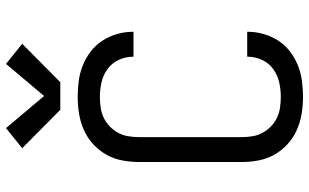

<svg xmlns="http://www.w3.org/2000/svg" viewBox="-215 -807 1030 640"><g transform="rotate(-90 300.0 -487.0)"><path d="M297 8Q269 8 241 3.5Q213 -1 187 -12.5Q161 -24 140 -43Q119 -62 105 -86.5Q91 -111 85.5 -139Q80 -167 80 -195V-540Q80 -568 85.5 -596Q91 -624 105 -648.5Q119 -673 140 -692Q161 -711 187 -722.5Q213 -734 241 -738.5Q269 -743 297 -743Q324 -743 350.5 -739.5Q377 -736 402 -726Q427 -716 448.5 -699.5Q470 -683 484.5 -660.5Q499 -638 506.5 -612Q514 -586 514 -560Q514 -559 514 -558Q514 -557 514 -557H431Q431 -557 431 -557.5Q431 -558 431 -558Q431 -583 420.5 -606Q410 -629 390 -643.5Q370 -658 346 -663.5Q322 -669 297 -669Q280 -669 262 -666.5Q244 -664 228 -656.5Q212 -649 199 -636.5Q186 -624 177.5 -608.5Q169 -593 166 -575.5Q163 -558 163 -540V-195Q163 -177 166 -159.5Q169 -142 177.5 -126.5Q186 -111 199 -98.5Q212 -86 228 -78.5Q244 -71 262 -68.5Q280 -66 297 -66Q322 -66 346 -71.5Q370 -77 390 -91.5Q410 -106 420.5 -129Q431 -152 431 -177Q431 -177 431 -177.5Q431 -178 431 -178H514Q514 -178 514 -177Q514 -176 514 -175Q514 -149 506.5 -123Q499 -97 484.5 -74.5Q470 -52 448.5 -35.5Q427 -19 402 -9Q377 1 350.5 4.5Q324 8 297 8ZM346 -801H254L126 -928L193 -982L300 -855L407 -982L474 -928Z"/></g></svg>

Font: Iosevka Custom Extended
Style: Regular
Weight: 400
Width: 7
Monospace: yes
Designer: Belleve Invis
Foundry: Belleve Invis
Version: Version 11.2.4; ttfautohint (v1.8.4)